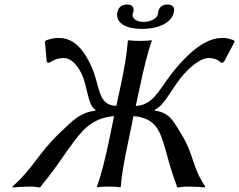

<svg xmlns="http://www.w3.org/2000/svg" viewBox="-20 -826 1059 850"><path d="M285 -169C341 -246 382 -303 485 -312L462 -200C446 -125 429 -54 409 0V3C409 3 427 0 462 0C496 0 512 3 512 3L515 0C519 -57 532 -125 548 -200L571 -312C671 -303 688 -246 711 -169C726 -117 736 -73 765 4C788 2 788 0 813 0C836 0 873 2 885 4L889 0C828 -89 841 -140 780 -237C743 -297 731 -325 665 -337V-340C711 -360 743 -443 798 -502C842 -550 880 -569 902 -569C929 -569 944 -562 960 -548L971 -551L1019 -642L1015 -648C991 -655 989 -658 963 -658C889 -658 819 -593 765 -531C689 -444 666 -360 581 -357L600 -445C616 -520 633 -592 652 -645V-648C652 -648 634 -645 599 -645C565 -645 549 -648 549 -648L546 -645C542 -588 530 -520 514 -445L495 -357C411 -360 424 -444 385 -531C357 -593 315 -658 241 -658C215 -658 211 -655 185 -648L179 -642L187 -551L198 -548C220 -562 237 -569 264 -569C286 -569 316 -550 340 -502C369 -443 367 -360 403 -340V-337C331 -325 307 -297 244 -237C143 -140 134 -89 35 0L37 4C51 2 88 0 111 0C136 0 136 2 157 4C220 -73 248 -117 285 -169ZM616 -729C583 -729 564 -746 567 -763C568 -768 571 -774 571 -776C574 -791 567 -806 544 -806C517 -806 504 -792 500 -773C489 -721 543 -698 609 -698C675 -698 739 -721 750 -773C754 -792 747 -806 720 -806C697 -806 684 -791 681 -776C681 -774 680 -768 679 -763C676 -746 649 -729 616 -729Z"/></svg>

Font: Libertinus Sans
Style: Italic
Weight: 400
Italic angle: -12°
Designer: Philipp H. Poll, Khaled Hosny
Foundry: Caleb Maclennan
Version: Version 7.050;RELEASE